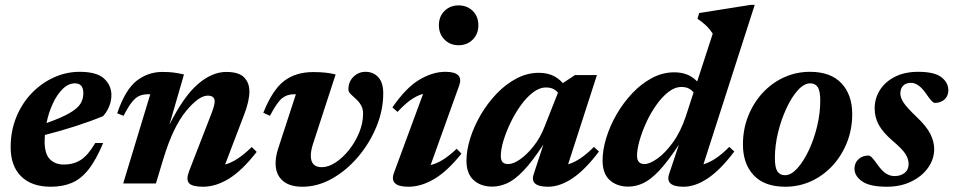

<svg xmlns="http://www.w3.org/2000/svg" viewBox="-20 -732 3804 766"><path d="M391.5 -161.5Q363 -93 332.5 -55Q302 -17 265.5 -2Q229 13 183 13Q106 13 64.2 -28.5Q22.5 -70 22.5 -144.5Q22.5 -210 45.2 -265.2Q68 -320.5 107 -360.8Q146 -401 195.2 -423.2Q244.5 -445.5 298 -445.5Q366 -445.5 395.2 -418.5Q424.5 -391.5 424.5 -352.5Q424.5 -329 415.2 -306.8Q406 -284.5 391 -268.5Q340 -247.5 280 -228.2Q220 -209 159 -193.5Q158 -180.5 158 -168Q158 -118 179 -96.8Q200 -75.5 235 -75.5Q273 -75.5 302 -93.8Q331 -112 360 -161.5ZM279 -399.5Q253 -399.5 230.2 -377.2Q207.5 -355 190.8 -319Q174 -283 165.5 -241Q226 -262.5 257.8 -281Q289.5 -299.5 301 -318.2Q312.5 -337 312.5 -360Q312.5 -399.5 279 -399.5Z M473 -270 447.5 -280Q480 -375 525.5 -410Q571 -445 627.5 -445Q652 -445 671 -442.8Q690 -440.5 714 -435L656 -234.5Q712 -346.5 768.8 -395.8Q825.5 -445 882.5 -445Q933 -445 954 -423.2Q975 -401.5 975 -367.5Q975 -329.5 954.5 -276L878 -75.5Q903 -82.5 928.8 -99.5Q954.5 -116.5 984.5 -145.5L1004 -126Q946 -51.5 893.5 -19.2Q841 13 790 13Q747 13 734.2 -1.2Q721.5 -15.5 734.5 -49.5L823 -277.5Q836.5 -312.5 836.5 -326.5Q836.5 -350.5 809 -350.5Q773 -350.5 722 -288.5Q671 -226.5 632.5 -101L602 0H471.5L579.5 -356H572Q552.5 -356 537.2 -350Q522 -344 507 -325.5Q492 -307 473 -270Z M1509 -359.5Q1509 -292.5 1481.8 -226.5Q1454.5 -160.5 1408.5 -106.2Q1362.5 -52 1305 -19.5Q1247.5 13 1186.5 13Q1134.5 13 1107 -11.8Q1079.5 -36.5 1079.5 -80.5Q1079.5 -106.5 1089 -137L1160.5 -356H1153Q1125 -356 1105 -339.8Q1085 -323.5 1057 -270L1030.5 -282Q1067 -373.5 1113.5 -409Q1160 -444.5 1230 -444.5Q1258.5 -444.5 1280 -442Q1301.5 -439.5 1319 -435L1228 -155.5Q1220 -129.5 1220 -111Q1220 -65 1263.5 -65Q1290.5 -65 1319.2 -84Q1348 -103 1372.8 -134.2Q1397.5 -165.5 1413 -203.2Q1428.5 -241 1428.5 -278Q1428.5 -299 1419.8 -313.2Q1411 -327.5 1399.2 -337.8Q1387.5 -348 1378.8 -356.8Q1370 -365.5 1370 -375.5Q1370 -406 1390.2 -425.8Q1410.5 -445.5 1438 -445.5Q1469.5 -445.5 1489.2 -424Q1509 -402.5 1509 -359.5Z M1731 -631Q1731 -666.5 1753.5 -688.5Q1776 -710.5 1809.5 -710.5Q1843.5 -710.5 1866 -688.5Q1888.5 -666.5 1888.5 -631Q1888.5 -596.5 1866 -574Q1843.5 -551.5 1809.5 -551.5Q1776 -551.5 1753.5 -574Q1731 -596.5 1731 -631ZM1552 -43 1668 -357.5Q1642.5 -350.5 1617.8 -332.8Q1593 -315 1566 -285.5L1545.5 -303.5Q1599.5 -382 1652.8 -413.8Q1706 -445.5 1757 -445.5Q1832 -445.5 1811.5 -389.5L1698 -73.5Q1723 -79.5 1748.2 -95.5Q1773.5 -111.5 1802 -138.5L1821 -119Q1764.5 -48.5 1712.2 -17.8Q1660 13 1609.5 13Q1531 13 1552 -43Z M2109.5 -38 2148 -155.5Q2103 -87 2068 -50.5Q2033 -14 2003 -0.8Q1973 12.5 1943.5 12.5Q1898.5 12.5 1869.8 -13.2Q1841 -39 1841 -91Q1841 -133 1856.2 -181Q1871.5 -229 1898.5 -275Q1925.5 -321 1961.8 -358.8Q1998 -396.5 2040.8 -419Q2083.5 -441.5 2129.5 -441.5Q2159 -441.5 2182.2 -432Q2205.5 -422.5 2225.5 -400.5L2274 -432.5H2361.5L2246.5 -76.5Q2295 -90.5 2349.5 -146L2369.5 -127.5Q2315 -55 2264.5 -21Q2214 13 2166.5 13Q2092 13 2109.5 -38ZM1978 -110.5Q1978 -92.5 1985.2 -85Q1992.5 -77.5 2008 -77.5Q2027.5 -77.5 2054.8 -96.2Q2082 -115 2109 -149Q2136 -183 2153.5 -229L2206 -362Q2199 -371.5 2187.2 -377.2Q2175.5 -383 2158.5 -383Q2132 -383 2106 -363Q2080 -343 2057 -310.8Q2034 -278.5 2016.2 -241.2Q1998.5 -204 1988.2 -169.5Q1978 -135 1978 -110.5Z M2909.5 -127.5Q2855 -55 2804.5 -21Q2754 13 2707 13Q2632.5 13 2649.5 -38L2688.5 -155Q2643.5 -86.5 2609 -50.2Q2574.5 -14 2545.2 -0.8Q2516 12.5 2486.5 12.5Q2441.5 12.5 2412.8 -13.2Q2384 -39 2384 -91.5Q2384 -134 2398.8 -182Q2413.5 -230 2440.2 -276.2Q2467 -322.5 2503 -360.5Q2539 -398.5 2581.5 -421Q2624 -443.5 2670 -443.5Q2697.5 -443.5 2720 -435Q2742.5 -426.5 2761.5 -407L2823.5 -597.5Q2811 -617 2795.5 -631.5Q2780 -646 2762.5 -657L2769.5 -680L2974.5 -712.5H2991L2786.5 -76.5Q2835 -90.5 2889.5 -146ZM2521.5 -111Q2521.5 -77.5 2551 -77.5Q2571.5 -77.5 2602.2 -99Q2633 -120.5 2664.2 -163.2Q2695.5 -206 2716.5 -269L2747 -363Q2740 -372.5 2728.2 -378.8Q2716.5 -385 2699 -385Q2672 -385 2646.2 -364.8Q2620.5 -344.5 2597.8 -312.2Q2575 -280 2558 -242.5Q2541 -205 2531.2 -170.2Q2521.5 -135.5 2521.5 -111Z M3211.5 -445.5Q3294 -445.5 3337 -399.8Q3380 -354 3380 -277Q3380 -216.5 3359.2 -164Q3338.5 -111.5 3301.8 -71.5Q3265 -31.5 3216.5 -9.2Q3168 13 3112.5 13Q3030 13 2987 -32.8Q2944 -78.5 2944 -155.5Q2944 -216 2964.8 -268.5Q2985.5 -321 3022.2 -361Q3059 -401 3107.5 -423.2Q3156 -445.5 3211.5 -445.5ZM3112 -33Q3136 -33 3160.8 -60.2Q3185.5 -87.5 3206.5 -131.8Q3227.5 -176 3240 -228.2Q3252.5 -280.5 3252.5 -330.5Q3252.5 -369 3242.5 -384.2Q3232.5 -399.5 3212.5 -399.5Q3188 -399.5 3163.2 -372.2Q3138.5 -345 3117.8 -300.5Q3097 -256 3084.2 -204Q3071.5 -152 3071.5 -101.5Q3071.5 -63.5 3081.5 -48.2Q3091.5 -33 3112 -33Z M3445 -111.5Q3450.5 -111.5 3458 -104.2Q3465.5 -97 3482.5 -73Q3500 -48.5 3516 -39Q3532 -29.5 3548 -29.5Q3573 -29.5 3589 -42Q3605 -54.5 3605 -78Q3605 -97 3592.8 -117Q3580.5 -137 3541.5 -170Q3502.5 -203.5 3486 -233.8Q3469.5 -264 3469.5 -299.5Q3469.5 -339.5 3490.5 -372.8Q3511.5 -406 3550.5 -425.8Q3589.5 -445.5 3643.5 -445.5Q3708 -445.5 3735.8 -424Q3763.5 -402.5 3763.5 -372Q3763.5 -349 3748.2 -335.2Q3733 -321.5 3709.5 -321.5Q3705 -321.5 3697.5 -328.5Q3690 -335.5 3676 -356.5Q3645.5 -401.5 3614.5 -401.5Q3594 -401.5 3583 -390Q3572 -378.5 3572 -359Q3572 -342.5 3585 -322.5Q3598 -302.5 3637.5 -265Q3677 -227.5 3692 -197Q3707 -166.5 3707 -137.5Q3707 -97.5 3682.8 -63Q3658.5 -28.5 3615.8 -7.8Q3573 13 3518.5 13Q3450 13 3419.5 -8.5Q3389 -30 3389 -59Q3389 -82 3405 -96.8Q3421 -111.5 3445 -111.5Z"/></svg>

Font: Newsreader 16pt
Style: Bold Italic
Weight: 700
Italic angle: -17°
Designer: Hugues Gentile
Foundry: Production Type
Version: Version 1.003; ttfautohint (v1.8.3)